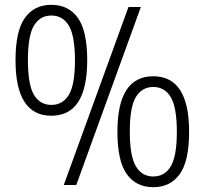

<svg xmlns="http://www.w3.org/2000/svg" viewBox="-20 -769 850 798"><path d="M44.5 -518.5Q44.5 -640.5 83.5 -694.8Q122.5 -749 193.5 -749Q264.5 -749 303.5 -694.8Q342.5 -640.5 342.5 -518.5Q342.5 -288 193.5 -288Q44.5 -288 44.5 -518.5ZM245 0 514 -740H565.5L297 0ZM291.5 -518Q291.5 -620 266.2 -662.2Q241 -704.5 193.5 -704.5Q146.5 -704.5 121.2 -662.8Q96 -621 96 -519.5Q96 -417 121 -375Q146 -333 193.5 -333Q241 -333 266.2 -375Q291.5 -417 291.5 -518ZM468 -221.5Q468 -452 617 -452Q766 -452 766 -221.5Q766 -99.5 727 -45.2Q688 9 617 9Q546 9 507 -45.2Q468 -99.5 468 -221.5ZM715 -221Q715 -323 689.8 -365.2Q664.5 -407.5 617 -407.5Q570 -407.5 544.8 -365.8Q519.5 -324 519.5 -222.5Q519.5 -120 544.8 -77.8Q570 -35.5 617 -35.5Q664.5 -35.5 689.8 -77.8Q715 -120 715 -221Z"/></svg>

Font: Encode Sans Condensed Light
Style: Regular
Weight: 300
Width: 3
Designer: Multiple Designers
Foundry: Impallari Type
Version: Version 2.000